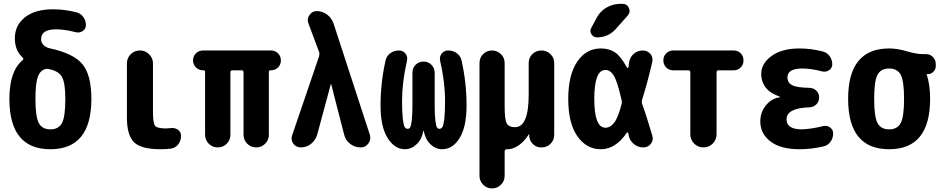

<svg xmlns="http://www.w3.org/2000/svg" viewBox="-20 -790 5040 1029"><path d="M330.1 -259.8Q330.1 -342.8 313.5 -375Q296.9 -407.2 250 -418H248L246.1 -418.9Q233.4 -422.9 223.6 -419.9Q194.3 -412.1 182.1 -377Q169.9 -341.8 169.9 -259.8Q169.9 -164.1 188 -130.4Q206.1 -96.7 250 -96.7Q293.9 -96.7 312 -130.4Q330.1 -164.1 330.1 -259.8ZM250 -530.3Q376 -502.9 422.9 -444.8Q469.7 -386.7 469.7 -259.8Q469.7 9.8 250 9.8Q30.3 9.8 30.3 -259.8Q30.3 -409.2 101.6 -467.8Q108.4 -473.6 101.6 -481.4Q59.6 -518.6 59.6 -585Q59.6 -654.3 113.8 -697.3Q168 -740.2 264.6 -740.2Q325.2 -740.2 387.7 -724.6Q412.1 -718.8 426.3 -699.2Q440.4 -679.7 440.4 -655.3Q440.4 -635.7 423.8 -624Q407.2 -612.3 386.7 -617.2Q327.1 -632.8 280.3 -632.8Q200.2 -632.8 200.2 -580.1Q200.2 -562.5 212.9 -548.8Q225.6 -535.2 250 -530.3Z M894.5 -103.5Q917 -106.4 933.6 -94.7Q950.2 -83 950.2 -61.5Q950.2 -35.2 934.6 -15.6Q918.9 3.9 894.5 6.8Q869.1 9.8 839.8 9.8Q737.3 9.8 698.7 -27.3Q660.2 -64.5 660.2 -160.2V-450.2Q660.2 -479.5 680.7 -499.5Q701.2 -519.5 730 -519.5Q758.8 -519.5 779.3 -499Q799.8 -478.5 799.8 -450.2V-190.4Q799.8 -129.9 811 -115.7Q822.3 -101.6 870.1 -101.6Q877 -101.6 894.5 -103.5Z M1431.6 -519.5Q1454.1 -519.5 1469.7 -504.4Q1485.4 -489.3 1485.4 -465.8Q1485.4 -443.4 1469.7 -428.2Q1454.1 -413.1 1431.6 -413.1H1428.7Q1420.9 -413.1 1420.9 -405.3V-68.4Q1420.9 -40 1401.4 -20Q1381.8 0 1353 0Q1324.2 0 1304.7 -20Q1285.2 -40 1285.2 -68.4V-402.3Q1285.2 -413.1 1274.4 -413.1H1225.6Q1214.8 -413.1 1214.8 -402.3V-68.4Q1214.8 -40 1195.3 -20Q1175.8 0 1147 0Q1118.2 0 1098.6 -20Q1079.1 -40 1079.1 -68.4V-405.3Q1079.1 -413.1 1071.3 -413.1H1068.4Q1045.9 -413.1 1030.3 -428.7Q1014.6 -444.3 1014.6 -465.8Q1014.6 -489.3 1030.3 -504.4Q1045.9 -519.5 1068.4 -519.5Z M1767.6 -664.1 1961.9 -68.4Q1969.7 -43 1954.6 -21.5Q1939.5 0 1913.1 0Q1880.9 0 1856 -19.5Q1831.1 -39.1 1824.2 -69.3L1754.9 -338.9Q1754.9 -339.8 1753.9 -339.8Q1752.9 -339.8 1752.9 -338.9L1679.7 -67.4Q1670.9 -38.1 1647 -19Q1623 0 1592.8 0Q1566.4 0 1551.8 -20.5Q1537.1 -41 1545.9 -65.4L1690.4 -489.3Q1693.4 -502 1690.4 -510.7L1632.8 -665Q1624 -688.5 1638.7 -709.5Q1653.3 -730.5 1677.7 -730.5Q1708 -730.5 1732.9 -711.9Q1757.8 -693.4 1767.6 -664.1Z M2381.8 -519.5Q2408.2 -519.5 2428.7 -504.4Q2449.2 -489.3 2454.1 -463.9Q2480.5 -344.7 2480.5 -224.6Q2480.5 -110.4 2443.4 -50.3Q2406.2 9.8 2349.6 9.8Q2314.5 9.8 2286.6 -17.1Q2258.8 -43.9 2251 -88.9Q2251 -89.8 2250 -89.8Q2249 -89.8 2249 -88.9Q2241.2 -43.9 2212.9 -17.1Q2184.6 9.8 2150.4 9.8Q2094.7 9.8 2057.1 -50.8Q2019.5 -111.3 2019.5 -224.6Q2019.5 -344.7 2045.9 -463.9Q2050.8 -489.3 2071.3 -504.4Q2091.8 -519.5 2118.2 -519.5Q2140.6 -519.5 2153.3 -502.4Q2166 -485.4 2161.1 -463.9Q2134.8 -349.6 2134.8 -250Q2134.8 -188.5 2138.7 -153.8Q2142.6 -119.1 2148.9 -109.4Q2155.3 -99.6 2165 -99.6Q2173.8 -99.6 2178.7 -108.4Q2183.6 -117.2 2187 -146.5Q2190.4 -175.8 2190.4 -230.5V-400.4Q2190.4 -425.8 2207.5 -442.9Q2224.6 -460 2250 -460Q2275.4 -460 2292.5 -442.4Q2309.6 -424.8 2309.6 -400.4V-230.5Q2309.6 -176.8 2313 -147Q2316.4 -117.2 2321.3 -108.4Q2326.2 -99.6 2335 -99.6Q2344.7 -99.6 2351.1 -109.4Q2357.4 -119.1 2361.3 -153.8Q2365.2 -188.5 2365.2 -250Q2365.2 -349.6 2338.9 -463.9Q2334 -485.4 2346.7 -502.4Q2359.4 -519.5 2381.8 -519.5Z M2881.8 -519.5Q2910.2 -519.5 2930.2 -500Q2950.2 -480.5 2950.2 -452.1V-66.4Q2950.2 -39.1 2930.7 -19.5Q2911.1 0 2883.8 0H2879.9Q2853.5 0 2835.4 -18.6Q2817.4 -37.1 2816.4 -61.5V-69.3Q2816.4 -70.3 2815.4 -70.3Q2813.5 -70.3 2813.5 -69.3Q2789.1 -30.3 2758.8 -10.3Q2728.5 9.8 2700.2 9.8H2696.3Q2685.5 9.8 2684.6 21.5V152.3Q2684.6 180.7 2664.6 200.2Q2644.5 219.7 2616.7 219.7Q2588.9 219.7 2569.3 199.7Q2549.8 179.7 2549.8 152.3V-452.1Q2549.8 -480.5 2569.3 -500Q2588.9 -519.5 2616.7 -519.5Q2644.5 -519.5 2664.6 -500Q2684.6 -480.5 2684.6 -452.1V-219.7Q2684.6 -149.4 2695.8 -128.9Q2707 -108.4 2740.2 -108.4Q2813.5 -108.4 2813.5 -283.2V-452.1Q2813.5 -480.5 2833 -500Q2852.5 -519.5 2881.8 -519.5Z M3315.4 -769.5Q3340.8 -769.5 3350.6 -747.1Q3360.4 -724.6 3343.8 -706.1L3280.3 -634.8Q3240.2 -589.8 3179.7 -589.8Q3160.2 -589.8 3149.4 -606.9Q3138.7 -624 3149.4 -641.6L3178.7 -696.3Q3197.3 -730.5 3231.4 -750Q3265.6 -769.5 3304.7 -769.5ZM3311.5 -233.4Q3314.5 -243.2 3311.5 -252.9Q3289.1 -351.6 3270.5 -383.3Q3252 -415 3224.6 -415Q3165 -415 3165 -260.3Q3165 -105.5 3224.6 -105.5Q3251 -105.5 3272 -132.8Q3293 -160.2 3311.5 -233.4ZM3420.9 -234.4Q3442.4 -176.8 3475.6 -64.5Q3483.4 -40 3468.8 -20Q3454.1 0 3427.7 0Q3398.4 0 3376 -19Q3353.5 -38.1 3348.6 -67.4Q3347.7 -68.4 3347.7 -72.3Q3347.7 -76.2 3346.7 -77.1Q3345.7 -80.1 3343.3 -80.6Q3340.8 -81.1 3339.8 -79.1Q3279.3 9.8 3200.2 9.8Q3123 9.8 3074.2 -60.1Q3025.4 -129.9 3025.4 -259.8Q3025.4 -387.7 3073.2 -459Q3121.1 -530.3 3200.2 -530.3Q3244.1 -530.3 3275.4 -509.8Q3306.6 -489.3 3340.8 -426.8Q3344.7 -423.8 3347.7 -428.7Q3347.7 -433.6 3349.6 -441.9Q3351.6 -450.2 3351.6 -455.1Q3355.5 -483.4 3376.5 -501.5Q3397.5 -519.5 3424.8 -519.5Q3450.2 -519.5 3465.8 -501Q3481.4 -482.4 3475.6 -457Q3447.3 -335.9 3420.9 -254.9Q3418 -244.1 3420.9 -234.4Z M3912.1 -519.5Q3934.6 -519.5 3949.7 -504.4Q3964.8 -489.3 3964.8 -465.8Q3964.8 -443.4 3949.2 -428.2Q3933.6 -413.1 3912.1 -413.1H3831.1Q3820.3 -413.1 3820.3 -402.3V-70.3Q3820.3 -41 3799.8 -20.5Q3779.3 0 3750 0Q3720.7 0 3700.2 -20.5Q3679.7 -41 3679.7 -70.3V-402.3Q3679.7 -413.1 3668.9 -413.1H3587.9Q3565.4 -413.1 3550.3 -428.7Q3535.2 -444.3 3535.2 -465.8Q3535.2 -489.3 3550.8 -504.4Q3566.4 -519.5 3587.9 -519.5Z M4392.6 -114.3Q4412.1 -119.1 4428.7 -106.9Q4445.3 -94.7 4445.3 -75.2Q4445.3 -49.8 4430.7 -29.8Q4416 -9.8 4391.6 -4.9Q4328.1 9.8 4264.6 9.8Q4164.1 9.8 4109.4 -31.7Q4054.7 -73.2 4054.7 -139.6Q4054.7 -188.5 4085 -225.6Q4115.2 -262.7 4159.2 -268.6Q4160.2 -268.6 4160.2 -269.5Q4160.2 -271.5 4158.2 -272.5Q4060.5 -305.7 4059.6 -394.5Q4059.6 -449.2 4114.7 -489.7Q4169.9 -530.3 4264.6 -530.3Q4325.2 -530.3 4387.7 -514.6Q4412.1 -508.8 4426.3 -489.3Q4440.4 -469.7 4440.4 -445.3Q4440.4 -425.8 4423.8 -414.1Q4407.2 -402.3 4386.7 -407.2Q4327.1 -422.9 4280.3 -422.9Q4200.2 -422.9 4200.2 -375Q4200.2 -346.7 4225.6 -333.5Q4251 -320.3 4318.4 -319.3Q4340.8 -318.4 4355.5 -303.7Q4370.1 -289.1 4370.1 -267.1Q4370.1 -245.1 4355 -230.5Q4339.8 -215.8 4318.4 -214.8Q4195.3 -210.9 4195.3 -150.4Q4195.3 -97.7 4275.4 -96.7Q4324.2 -97.7 4392.6 -114.3Z M4683.1 -130.4Q4701.2 -96.7 4745.1 -96.7Q4789.1 -96.7 4807.1 -130.4Q4825.2 -164.1 4825.2 -260.3Q4825.2 -356.4 4807.1 -389.6Q4789.1 -422.9 4745.1 -422.9Q4701.2 -422.9 4683.1 -389.6Q4665 -356.4 4665 -260.3Q4665 -164.1 4683.1 -130.4ZM4942.4 -500Q4964.8 -500 4980 -484.4Q4995.1 -468.8 4995.1 -446.3V-435.5Q4995.1 -418 4982.4 -405.3Q4969.7 -392.6 4952.1 -392.6H4947.3Q4946.3 -392.6 4946.3 -391.6V-390.6Q4947.3 -389.6 4947.3 -388.7Q4964.8 -335 4964.8 -259.8Q4964.8 9.8 4745.1 9.8Q4525.4 9.8 4525.4 -260.3Q4525.4 -530.3 4745.1 -530.3Q4790 -530.3 4840.3 -515.1Q4890.6 -500 4924.8 -500Z"/></svg>

Font: Rounded-X Mgen+ 2m bold
Style: Bold
Weight: 700
Designer: [Source Han Sans]
Ryoko NISHIZUKA  (kana & ideographs); Paul D. Hunt (Latin, Greek & Cyrillic); Wenlong ZHANG  (bopomofo
Version: Version 1.059.20150602